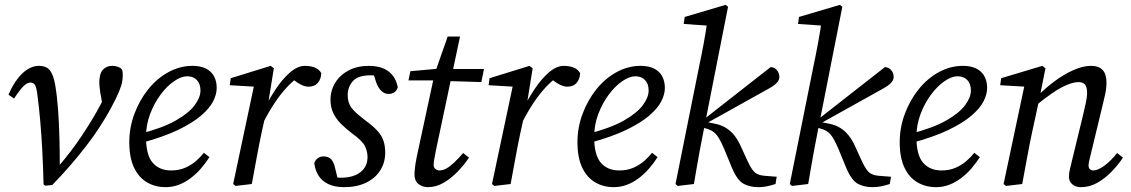

<svg xmlns="http://www.w3.org/2000/svg" viewBox="-20 -760 4670 793"><path d="M160 2Q158 -77 154.5 -141.5Q151 -206 146 -262.5Q141 -319 134 -372Q130 -402 123.5 -410.5Q117 -419 106 -419Q93 -419 78.5 -405.5Q64 -392 38 -353L15 -369Q41 -428 73.5 -458Q106 -488 141 -488Q172 -488 186.5 -469Q201 -450 208 -409Q216 -362 220 -305Q224 -248 225.5 -187Q227 -126 227 -65L216 -66L221 -72Q249 -105 273 -136.5Q297 -168 318 -199.5Q339 -231 359 -264Q379 -297 398 -333Q403 -342 407 -351Q411 -360 415 -369L407 -308L394 -378Q393 -388 391.5 -399Q390 -410 390 -417Q390 -455 404.5 -471.5Q419 -488 443 -488Q457 -488 467.5 -484Q478 -480 482 -475Q485 -471 486 -465Q487 -459 487 -447Q487 -437 484.5 -422Q482 -407 471.5 -381.5Q461 -356 437 -311Q419 -278 394 -239Q369 -200 337.5 -159Q306 -118 270 -76.5Q234 -35 196 4L167 7Z M664 13Q621 13 587 -7Q553 -27 533.5 -68Q514 -109 514 -173Q514 -233 535 -289.5Q556 -346 592 -391Q628 -436 675.5 -462Q723 -488 775 -488Q823 -488 849 -464Q875 -440 875 -396Q875 -371 860.5 -342Q846 -313 810.5 -282.5Q775 -252 714.5 -223Q654 -194 561 -169L557 -207Q651 -231 705.5 -262Q760 -293 784 -325.5Q808 -358 808 -386Q808 -414 793 -429.5Q778 -445 753 -445Q729 -445 699.5 -425Q670 -405 643.5 -369.5Q617 -334 600 -289Q583 -244 583 -194Q583 -120 610.5 -88Q638 -56 687 -56Q719 -56 744.5 -67Q770 -78 789.5 -95Q809 -112 822 -129L845 -111Q829 -86 809.5 -63.5Q790 -41 766.5 -23.5Q743 -6 717.5 3.5Q692 13 664 13Z M1068 -255 1055 -304H1068Q1090 -348 1118 -390.5Q1146 -433 1177.5 -460.5Q1209 -488 1240 -488Q1261 -488 1279 -481.5Q1297 -475 1307 -458Q1306 -433 1292.5 -417.5Q1279 -402 1254 -402Q1238 -402 1219 -412.5Q1200 -423 1183 -439L1171 -451L1221 -454V-448Q1190 -427 1163.5 -398Q1137 -369 1113.5 -333.5Q1090 -298 1068 -255ZM943 0 1031 -415 1049 -401 929 -408 933 -437 1098 -488 1111 -478 1087 -329 1082 -309 1060 -210Q1049 -158 1039.5 -105.5Q1030 -53 1020 0L953 8Z M1402 13Q1363 13 1336.5 0.5Q1310 -12 1296 -34Q1282 -56 1278 -86Q1282 -99 1292.5 -106.5Q1303 -114 1315 -114Q1337 -114 1347.5 -102.5Q1358 -91 1363 -70L1380 -1L1341 -35Q1357 -30 1366 -28Q1375 -26 1388 -26Q1423 -26 1447.5 -36.5Q1472 -47 1485 -66Q1498 -85 1498 -111Q1498 -135 1487 -157Q1476 -179 1433 -210Q1408 -229 1388 -249Q1368 -269 1356.5 -293Q1345 -317 1345 -348Q1345 -387 1365 -419Q1385 -451 1420.5 -469.5Q1456 -488 1504 -488Q1534 -488 1558 -479.5Q1582 -471 1599 -452Q1616 -433 1623 -400Q1619 -386 1609 -379Q1599 -372 1585 -372Q1568 -372 1555 -384.5Q1542 -397 1534 -419L1516 -475L1547 -444Q1540 -446 1531.5 -447.5Q1523 -449 1511 -449Q1459 -449 1437.5 -425Q1416 -401 1416 -367Q1416 -336 1431.5 -315Q1447 -294 1490 -262Q1520 -240 1538 -220.5Q1556 -201 1563.5 -179.5Q1571 -158 1571 -129Q1571 -88 1550 -55.5Q1529 -23 1491 -5Q1453 13 1402 13Z M1667 -428 1675 -466 1810 -478V-475H1979L1968 -421L1805 -426L1803 -428ZM1747 13Q1725 13 1708.5 0Q1692 -13 1692 -38Q1692 -49 1693.5 -64.5Q1695 -80 1701 -111L1775 -455L1829 -609H1880L1780 -137Q1776 -117 1773.5 -102Q1771 -87 1771 -79Q1771 -68 1778.5 -62Q1786 -56 1795 -56Q1809 -56 1823.5 -64Q1838 -72 1855 -88Q1872 -104 1893 -128L1917 -109Q1897 -79 1870 -51Q1843 -23 1812 -5Q1781 13 1747 13Z M2137 -255 2124 -304H2137Q2159 -348 2187 -390.5Q2215 -433 2246.5 -460.5Q2278 -488 2309 -488Q2330 -488 2348 -481.5Q2366 -475 2376 -458Q2375 -433 2361.5 -417.5Q2348 -402 2323 -402Q2307 -402 2288 -412.5Q2269 -423 2252 -439L2240 -451L2290 -454V-448Q2259 -427 2232.5 -398Q2206 -369 2182.5 -333.5Q2159 -298 2137 -255ZM2012 0 2100 -415 2118 -401 1998 -408 2002 -437 2167 -488 2180 -478 2156 -329 2151 -309 2129 -210Q2118 -158 2108.5 -105.5Q2099 -53 2089 0L2022 8Z M2515 13Q2472 13 2438 -7Q2404 -27 2384.5 -68Q2365 -109 2365 -173Q2365 -233 2386 -289.5Q2407 -346 2443 -391Q2479 -436 2526.5 -462Q2574 -488 2626 -488Q2674 -488 2700 -464Q2726 -440 2726 -396Q2726 -371 2711.5 -342Q2697 -313 2661.5 -282.5Q2626 -252 2565.5 -223Q2505 -194 2412 -169L2408 -207Q2502 -231 2556.5 -262Q2611 -293 2635 -325.5Q2659 -358 2659 -386Q2659 -414 2644 -429.5Q2629 -445 2604 -445Q2580 -445 2550.5 -425Q2521 -405 2494.5 -369.5Q2468 -334 2451 -289Q2434 -244 2434 -194Q2434 -120 2461.5 -88Q2489 -56 2538 -56Q2570 -56 2595.5 -67Q2621 -78 2640.5 -95Q2660 -112 2673 -129L2696 -111Q2680 -86 2660.5 -63.5Q2641 -41 2617.5 -23.5Q2594 -6 2568.5 3.5Q2543 13 2515 13Z M2770 0 2866 -478Q2877 -530 2886.5 -581Q2896 -632 2903 -684L2921 -653L2804 -661L2808 -690L2977 -740L2987 -732L2884 -210Q2877 -175 2870.5 -140Q2864 -105 2858 -70Q2852 -35 2846 0L2779 8ZM3183 0Q3161 7 3145 10Q3129 13 3112 13Q3077 13 3051 -1Q3025 -15 3003 -67L2971 -145Q2959 -173 2949 -189.5Q2939 -206 2927 -215Q2915 -224 2897 -229L2868 -237V-259H2877L2887 -267L3163 -483Q3179 -482 3189 -470Q3199 -458 3199 -442Q3199 -429 3187.5 -417Q3176 -405 3148 -390L2895 -249L2898 -256L2928 -250Q2957 -245 2978 -232Q2999 -219 3014 -199.5Q3029 -180 3040 -155L3069 -92Q3086 -56 3100 -46Q3114 -36 3137 -34L3188 -30Z M3242 0 3338 -478Q3349 -530 3358.5 -581Q3368 -632 3375 -684L3393 -653L3276 -661L3280 -690L3449 -740L3459 -732L3356 -210Q3349 -175 3342.5 -140Q3336 -105 3330 -70Q3324 -35 3318 0L3251 8ZM3655 0Q3633 7 3617 10Q3601 13 3584 13Q3549 13 3523 -1Q3497 -15 3475 -67L3443 -145Q3431 -173 3421 -189.5Q3411 -206 3399 -215Q3387 -224 3369 -229L3340 -237V-259H3349L3359 -267L3635 -483Q3651 -482 3661 -470Q3671 -458 3671 -442Q3671 -429 3659.5 -417Q3648 -405 3620 -390L3367 -249L3370 -256L3400 -250Q3429 -245 3450 -232Q3471 -219 3486 -199.5Q3501 -180 3512 -155L3541 -92Q3558 -56 3572 -46Q3586 -36 3609 -34L3660 -30Z M3846 13Q3803 13 3769 -7Q3735 -27 3715.5 -68Q3696 -109 3696 -173Q3696 -233 3717 -289.5Q3738 -346 3774 -391Q3810 -436 3857.5 -462Q3905 -488 3957 -488Q4005 -488 4031 -464Q4057 -440 4057 -396Q4057 -371 4042.5 -342Q4028 -313 3992.5 -282.5Q3957 -252 3896.5 -223Q3836 -194 3743 -169L3739 -207Q3833 -231 3887.5 -262Q3942 -293 3966 -325.5Q3990 -358 3990 -386Q3990 -414 3975 -429.5Q3960 -445 3935 -445Q3911 -445 3881.5 -425Q3852 -405 3825.5 -369.5Q3799 -334 3782 -289Q3765 -244 3765 -194Q3765 -120 3792.5 -88Q3820 -56 3869 -56Q3901 -56 3926.5 -67Q3952 -78 3971.5 -95Q3991 -112 4004 -129L4027 -111Q4011 -86 3991.5 -63.5Q3972 -41 3948.5 -23.5Q3925 -6 3899.5 3.5Q3874 13 3846 13Z M4135 8 4125 0 4213 -415 4231 -401 4111 -408 4115 -437 4285 -488 4298 -478 4273 -353 4271 -344 4242 -210Q4231 -158 4221.5 -105.5Q4212 -53 4202 0ZM4445 13Q4422 13 4408.5 1Q4395 -11 4395 -30Q4395 -47 4399.5 -63.5Q4404 -80 4411 -111L4454 -288Q4460 -314 4465 -337Q4470 -360 4470 -375Q4470 -401 4461 -411Q4452 -421 4435 -421Q4416 -421 4389.5 -410.5Q4363 -400 4330 -378Q4297 -356 4257 -323L4256 -360H4262Q4296 -395 4335 -424Q4374 -453 4413.5 -470.5Q4453 -488 4486 -488Q4518 -488 4534 -471Q4550 -454 4550 -419Q4550 -395 4544.5 -370.5Q4539 -346 4533 -321L4488 -135Q4483 -114 4479.5 -99.5Q4476 -85 4476 -77Q4476 -67 4481 -61.5Q4486 -56 4495 -56Q4514 -56 4540.5 -75Q4567 -94 4594 -128L4618 -109Q4599 -80 4571.5 -51.5Q4544 -23 4512 -5Q4480 13 4445 13Z"/></svg>

Font: Source Serif 4
Style: Italic
Weight: 400
Italic angle: -12°
Designer: Frank Grießhammer
Foundry: Adobe Systems Incorporated
Version: Version 4.004;hotconv 1.0.116;makeotfexe 2.5.65601